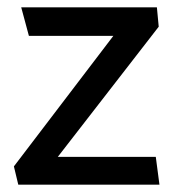

<svg xmlns="http://www.w3.org/2000/svg" viewBox="-20 -505 474 525"><path d="M409 -485H38L59 -407H290L18 -50L30 0H416L406 -76H138L414 -432Z"/></svg>

Font: Catamaran Thin Medium
Style: Regular
Weight: 500
Version: Version 2.000